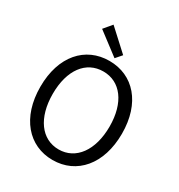

<svg xmlns="http://www.w3.org/2000/svg" viewBox="-223 -1116 1188 1276"><g transform="rotate(30 371.0 -478.0)"><path d="M371 13C555 13 684 -134 684 -369C684 -604 555 -747 371 -747C187 -747 58 -604 58 -369C58 -134 187 13 371 13ZM371 -68C239 -68 153 -186 153 -369C153 -553 239 -666 371 -666C502 -666 589 -553 589 -369C589 -186 502 -68 371 -68ZM390 -779 430 -825 273 -969 221 -907Z"/></g></svg>

Font: Noto Sans CJK TC Regular
Style: Regular
Weight: 400
Designer: Ryoko NISHIZUKA (kana & ideographs); Paul D. Hunt (Latin, Greek & Cyrillic); Wenlong ZHANG (bopomofo); Sandoll Communica
Foundry: Adobe Systems Incorporated
Version: Version 1.001;PS 1.001;hotconv 1.0.78;makeotf.lib2.5.61930